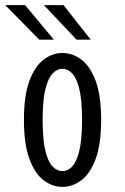

<svg xmlns="http://www.w3.org/2000/svg" viewBox="-20 -719 490 750"><path d="M224 11Q184.5 11 150.2 -15Q116 -41 94.8 -98.5Q73.5 -156 73.5 -251Q73.5 -345.5 94.8 -402.8Q116 -460 150.2 -486Q184.5 -512 224 -512Q263.5 -512 298 -486Q332.5 -460 353.8 -402.8Q375 -345.5 375 -251Q375 -156 353.8 -98.5Q332.5 -41 298 -15Q263.5 11 224 11ZM224 -50.5Q244 -50.5 261.2 -67.8Q278.5 -85 289.5 -128.5Q300.5 -172 300.5 -251Q300.5 -328 289.8 -371.5Q279 -415 261.5 -432.8Q244 -450.5 224 -450.5Q204 -450.5 186.2 -432.8Q168.5 -415 157.5 -371.5Q146.5 -328 146.5 -251Q146.5 -172 157.5 -128.5Q168.5 -85 186.2 -67.8Q204 -50.5 224 -50.5ZM279 -564 151.5 -699H228L334.5 -564ZM133.5 -564 0.5 -699H78L190.5 -564Z"/></svg>

Font: Trispace Condensed Light
Style: Regular
Weight: 300
Width: 3
Designer: Tyler Finck
Foundry: Etcetera Type Company
Version: Version 1.210; ttfautohint (v1.8.3)